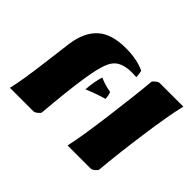

<svg xmlns="http://www.w3.org/2000/svg" viewBox="-135 -934 1187 1187"><g transform="rotate(45 458.5 -340.5)"><path d="M383.3 -322.8Q387.7 -393.6 405.3 -448.7Q447.3 -429.7 502 -419.9Q506.3 -413.1 509.5 -396.2Q512.7 -379.4 512.7 -369.6Q434.6 -346.7 383.3 -322.8ZM330.6 -363.3Q311.5 -240.7 293.9 -32.2Q293.9 -25.9 278.3 -12.9Q262.7 0 251.5 0H46.4Q66.9 -84.5 88.6 -258.1Q110.4 -431.6 113.3 -452.1Q129.4 -565.9 192.6 -623.3Q255.9 -680.7 379.9 -680.7Q478.5 -680.7 545.9 -648.4Q551.3 -627.9 552.7 -599.1Q530.8 -600.6 510.3 -600.6Q454.6 -600.6 418.5 -580.3Q382.3 -560.1 363.8 -509.3Q345.2 -458.5 330.6 -363.3ZM794.4 -33.2Q794.4 -26.4 778.8 -13.2Q763.2 0 751.5 0H550.3Q571.8 -91.8 599.9 -306.6Q627.9 -521.5 638.7 -643.6Q638.7 -649.9 654.3 -662.8Q669.9 -675.8 681.2 -675.8H886.7Q860.8 -568.4 833 -366Q805.2 -163.6 794.4 -33.2Z"/></g></svg>

Font: Emblema One
Style: Regular
Weight: 400
Designer: Riccardo De Franceschi
Foundry: Riccardo De Franceschi
Version: Version 1.003